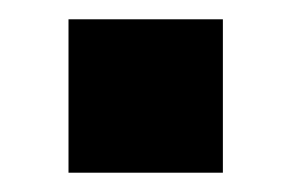

<svg xmlns="http://www.w3.org/2000/svg" viewBox="-20 -179 312 199"><path d="M211 -159H51V0H211Z"/></svg>

Font: United Sans
Style: Bold
Weight: 700
Designer: Pablo Impallari, Rodrigo Fuenzalida (Modified by Dan O. Williams)
Version: Version 1.000;PS 001.000;hotconv 1.0.88;makeotf.lib2.5.64775